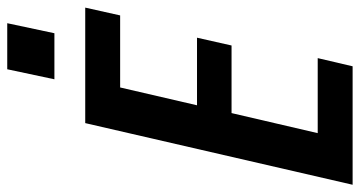

<svg xmlns="http://www.w3.org/2000/svg" viewBox="-248 -724 970 517"><g transform="rotate(-90 236.5 -465.0)"><path d="M-2 0 164 -720H475L454 -626H260L212 -419H394L373 -326H191L137 -94H339L317 0ZM282 -803 309 -930H433L406 -803Z"/></g></svg>

Font: Instrument Sans Condensed SemiBold Italic
Style: Regular
Weight: 600
Width: 3
Italic angle: -13°
Designer: Rodrigo Fuenzalida
Foundry: fragTYPE
Version: Version 1.000; ttfautohint (v1.8.4.7-5d5b);gftools[0.9.28]